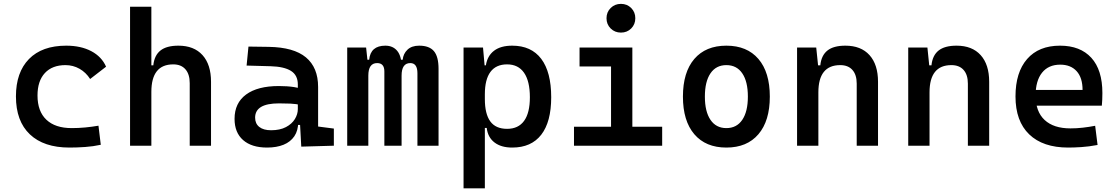

<svg xmlns="http://www.w3.org/2000/svg" viewBox="-20 -768 5899 1012"><path d="M346.2 9.8Q210.9 9.8 137.5 -59.8Q64 -129.4 64 -259.8Q64 -386.7 132.8 -457Q201.7 -527.3 329.1 -527.3Q406.2 -527.3 461.2 -498.3Q516.1 -469.2 539.1 -416.5L455.1 -351.6Q433.1 -386.2 399.2 -405.5Q365.2 -424.8 325.2 -424.8Q255.4 -424.8 216.6 -383.1Q177.7 -341.3 177.7 -264.6Q177.7 -181.2 224.4 -137Q271 -92.8 357.9 -92.8Q393.6 -92.8 429.4 -96.2Q465.3 -99.6 499 -105.5L511.2 -4.9Q471.2 3.9 428.7 6.8Q386.2 9.8 346.2 9.8Z M980 0V-329.6Q980 -377 957.3 -402.8Q934.6 -428.7 893.1 -428.7Q777.8 -428.7 777.8 -283.7L747.6 -423.8H788.1Q793.5 -476.1 825.7 -501.7Q857.9 -527.3 920.4 -527.3Q1002.4 -527.3 1047.4 -477.5Q1092.3 -427.7 1092.3 -336.9V0ZM665.5 0V-732.4H777.8V0Z M1567.9 4.9 1559.6 -148.4 1549.8 -198.7V-322.8Q1549.8 -371.6 1513.7 -394.3Q1477.5 -417 1406.2 -418.9L1279.8 -422.4L1289.6 -522.5L1396.5 -521Q1528.3 -519 1592.5 -465.6Q1656.7 -412.1 1656.7 -309.6V-101.1L1739.7 -90.3V0ZM1387.7 9.8Q1306.2 9.8 1261.2 -29.8Q1216.3 -69.3 1216.3 -141.6Q1216.3 -225.1 1277.1 -269.8Q1337.9 -314.5 1449.7 -314.5Q1494.6 -314.5 1529.5 -309.1Q1564.5 -303.7 1593.8 -293.5L1572.3 -213.4Q1540 -220.7 1510.5 -221.9Q1481 -223.1 1450.2 -223.1Q1324.7 -223.1 1324.7 -147.9Q1324.7 -116.2 1346.7 -98.9Q1368.7 -81.5 1408.7 -81.5Q1455.6 -81.5 1487.1 -98.1Q1518.6 -114.7 1534.2 -140.4Q1549.8 -166 1549.8 -192.9V-242.2L1576.2 -109.4H1535.2L1551.8 -125Q1551.8 -80.1 1531.5 -50Q1511.2 -20 1474.6 -5.1Q1438 9.8 1387.7 9.8Z M2180.2 0V-381.8Q2180.2 -435.5 2142.6 -435.5Q2096.7 -435.5 2096.7 -369.1L2061.5 -453.1H2102.5Q2105.5 -484.9 2127.7 -506.1Q2149.9 -527.3 2189.5 -527.3Q2242.7 -527.3 2267.1 -498.5Q2291.5 -469.7 2291.5 -405.3V0ZM1810.1 0V-517.6H1909.7L1921.4 -408.2V0ZM2005.9 0V-391.6Q2005.9 -435.5 1967.8 -435.5Q1921.4 -435.5 1921.4 -369.1L1891.1 -453.1H1925.8Q1933.1 -527.3 2011.2 -527.3Q2051.3 -527.3 2074 -499.5Q2096.7 -471.7 2096.7 -415V0Z M2423.3 224.6V-517.6H2525.9L2535.6 -408.2V224.6ZM2679.7 9.8Q2621.6 9.8 2586.4 -17.1Q2551.3 -43.9 2545.4 -93.8H2500.5L2535.6 -246.1Q2535.6 -167.5 2564.2 -128.2Q2592.8 -88.9 2652.8 -88.9Q2711.9 -88.9 2742.4 -130.9Q2772.9 -172.9 2772.9 -255.4Q2772.9 -340.3 2742.2 -384.5Q2711.4 -428.7 2652.8 -428.7Q2594.7 -428.7 2565.2 -389.2Q2535.6 -349.6 2535.6 -271L2502 -423.8H2541Q2548.8 -473.6 2584 -500.5Q2619.1 -527.3 2679.7 -527.3Q2780.3 -527.3 2832.8 -457.8Q2885.3 -388.2 2885.3 -255.4Q2885.3 -125.5 2832.8 -57.9Q2780.3 9.8 2679.7 9.8Z M3200.7 0V-488.3H3313V0ZM3005.4 0V-100.1H3210.4V0ZM3303.2 0V-100.1H3470.2V0ZM3034.7 -417.5V-517.6H3313V-417.5ZM3252.9 -596.2Q3220.7 -596.2 3198.7 -617.9Q3176.8 -639.6 3176.8 -671.9Q3176.8 -704.1 3198.7 -725.8Q3220.7 -747.6 3252.9 -747.6Q3285.2 -747.6 3306.9 -725.8Q3328.6 -704.1 3328.6 -671.9Q3328.6 -639.6 3306.9 -617.9Q3285.2 -596.2 3252.9 -596.2Z M3808.6 9.8Q3699.7 9.8 3639.6 -60.5Q3579.6 -130.9 3579.6 -258.8Q3579.6 -387.2 3639.6 -457.3Q3699.7 -527.3 3808.6 -527.3Q3917.5 -527.3 3977.5 -457.3Q4037.6 -387.2 4037.6 -258.8Q4037.6 -130.9 3977.5 -60.5Q3917.5 9.8 3808.6 9.8ZM3808.6 -92.8Q3862.8 -92.8 3892.3 -136.2Q3921.9 -179.7 3921.9 -258.8Q3921.9 -338.4 3892.3 -381.6Q3862.8 -424.8 3808.6 -424.8Q3754.4 -424.8 3724.9 -381.6Q3695.3 -338.4 3695.3 -258.8Q3695.3 -179.7 3724.9 -136.2Q3754.4 -92.8 3808.6 -92.8Z M4495.6 0V-327.1Q4495.6 -374 4472.9 -399.4Q4450.2 -424.8 4408.7 -424.8Q4293.5 -424.8 4293.5 -281.2L4263.2 -423.8H4303.7Q4309.1 -476.1 4341.3 -501.7Q4373.5 -527.3 4436 -527.3Q4518.1 -527.3 4563 -477.5Q4607.9 -427.7 4607.9 -336.9V0ZM4181.2 0V-517.6H4282.2L4293.5 -408.2V0Z M5081.5 0V-327.1Q5081.5 -374 5058.8 -399.4Q5036.1 -424.8 4994.6 -424.8Q4879.4 -424.8 4879.4 -281.2L4849.1 -423.8H4889.6Q4895 -476.1 4927.2 -501.7Q4959.5 -527.3 5022 -527.3Q5104 -527.3 5148.9 -477.5Q5193.8 -427.7 5193.8 -336.9V0ZM4767.1 0V-517.6H4868.2L4879.4 -408.2V0Z M5610.4 9.8Q5477.1 9.8 5404.8 -59.8Q5332.5 -129.4 5332.5 -259.8Q5332.5 -386.7 5393.8 -457Q5455.1 -527.3 5567.4 -527.3Q5673.8 -527.3 5732.2 -463.4Q5790.5 -399.4 5790.5 -277.3Q5790.5 -242.2 5787.6 -210.9H5419.4V-293.9H5686Q5686 -358.4 5654.8 -392.8Q5623.5 -427.2 5568.4 -427.2Q5506.3 -427.2 5472.4 -384.8Q5438.5 -342.3 5438.5 -264.6Q5438.5 -179.7 5486.1 -135.5Q5533.7 -91.3 5622.1 -91.3Q5654.8 -91.3 5687 -95Q5719.2 -98.6 5752.4 -105L5765.1 -3.9Q5718.3 4.9 5679.2 7.3Q5640.1 9.8 5610.4 9.8Z"/></svg>

Font: Cascadia Mono Medium
Style: Regular
Weight: 500
Monospace: yes
Designer: Aaron Bell
Foundry: Saja Typeworks
Version: Version 2407.024